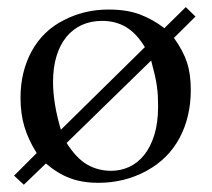

<svg xmlns="http://www.w3.org/2000/svg" viewBox="-20 -499 596 539"><path d="M19.5 -5.9 83 -69.3Q59.6 -106.4 48.6 -143.1Q37.6 -179.7 37.6 -224.6Q37.6 -297.4 68.8 -355Q100.6 -413.1 159.2 -442.4Q217.8 -472.7 286.1 -472.2Q335.9 -472.2 372.6 -458.5Q409.2 -444.8 441.4 -419.9L501.5 -479L528.8 -452.6L468.3 -392.6Q494.1 -356.9 504.9 -323.7Q515.6 -292 515.6 -246.1Q515.6 -170.9 483.9 -111.3Q452.1 -52.2 390.6 -19Q329.6 14.2 256.3 14.2Q210.9 14.2 176.5 1.2Q142.1 -11.7 108.9 -40L46.9 19.5ZM386.7 -366.7Q363.3 -405.3 334 -422.9Q304.7 -440.4 266.6 -440.4Q235.4 -440.4 210 -429Q184.6 -417.5 166.5 -395.5Q148.4 -373.5 138.7 -341.6Q128.9 -309.6 128.9 -269Q128.9 -209 150.9 -134.8ZM167 -97.7Q194.3 -54.7 224.6 -37.1Q254.9 -19.5 292 -19.5Q318.8 -19.5 342.8 -30.5Q366.7 -41.5 384.8 -64Q402.8 -86.4 413.3 -120.4Q423.8 -154.3 423.8 -200.2Q423.8 -216.8 423.1 -230Q422.4 -243.2 420.4 -257.3Q418.5 -271.5 414.6 -288.3Q410.6 -305.2 404.3 -329.1Z"/></svg>

Font: XB Kayhan
Style: Regular
Weight: 400
Designer: Behnam
Foundry: Irmug
Version: Version 7.300 2009